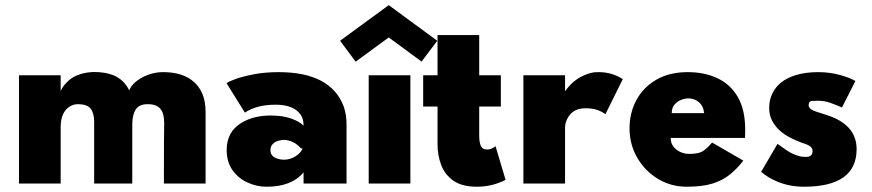

<svg xmlns="http://www.w3.org/2000/svg" viewBox="-20 -696 3306 728"><path d="M759.5 0H601.5Q601.5 -201 602.5 -222V-230Q602.5 -247.5 599 -262Q594.5 -279 581.2 -290Q568 -301 539.5 -301Q508 -301 494.8 -281Q481.5 -261 481.5 -224V0H337V-234.5Q337 -267 323.5 -284Q310 -301 276 -301Q260.5 -301 247.8 -294Q235 -287 226.8 -275.8Q218.5 -264.5 214.2 -249Q210 -233.5 210 -216V0H52V-410.5H210V-351Q220 -373.5 242.5 -392.5Q277 -421 335.5 -423Q379 -423 409 -411Q449.5 -395 470 -353.5Q481.5 -382 520.5 -403Q558 -422.5 599 -422.5Q665.5 -422.5 706.5 -392.5Q759.5 -353.5 759.5 -272Z M990.5 12Q953.5 12 918.8 -3.8Q884 -19.5 861.8 -50.5Q839.5 -81.5 839.5 -127.5Q839.5 -196 895 -230Q941 -258 1006.5 -258Q1051 -258 1082.8 -247Q1114.5 -236 1131 -219.5Q1131 -238.5 1124.8 -252.5Q1118.5 -266.5 1103 -278.5Q1075 -299 1025 -299Q953 -299 908.5 -269L839 -380.5Q847 -387 874.2 -396.8Q901.5 -406.5 943.5 -414.5Q985.5 -422.5 1036.5 -422.5Q1233.5 -422.5 1283 -293Q1294 -262.5 1294 -222.5V0H1131V-42.5Q1086 12 990.5 12ZM1057 -90.5Q1079 -90.5 1099 -102.5Q1119 -114.5 1127.5 -132.5L1120.5 -134Q1106.5 -150 1089.5 -157.8Q1072.5 -165.5 1056.5 -165.5Q1045.5 -165.5 1033.8 -161.8Q1022 -158 1013.8 -149.5Q1005.5 -141 1005.5 -126.5Q1005.5 -109.5 1018 -101Q1034 -90.5 1057 -90.5Z M1536 0H1378V-410.5H1536ZM1328.5 -462 1269.5 -541.5 1454 -676.5 1638 -541.5 1578.5 -462.5 1454 -554Z M1788 12Q1731.5 12 1699 -11Q1666.5 -34 1652.8 -70.5Q1639 -107 1639 -148V-292H1584.5V-410.5H1639V-563H1797V-410.5H1879V-292H1797V-182.5Q1797 -157.5 1803 -143.2Q1809 -129 1827 -129Q1843 -129 1859 -141.5L1897 -14Q1846 12 1788 12Z M2122.5 0H1964.5V-410.5H2122.5V-351.5H2124Q2160 -404 2222.5 -420Q2228.5 -421.5 2233.8 -422Q2239 -422.5 2251 -422.5Q2300 -422.5 2341.5 -396L2275.5 -263Q2262.5 -273 2244.5 -279.2Q2226.5 -285.5 2200 -285.5Q2155.5 -285.5 2135.5 -253.5Q2122.5 -233.5 2122.5 -212.5Z M2583.5 12Q2524 12 2474.8 -17.8Q2425.5 -47.5 2396.2 -98Q2367 -148.5 2367 -209.5Q2367 -268.5 2393.2 -317Q2419.5 -365.5 2469 -394Q2518.5 -422.5 2587.5 -422.5Q2651 -422.5 2700.2 -399.5Q2749.5 -376.5 2777.5 -328.2Q2805.5 -280 2805.5 -204.5L2805 -173H2523Q2523 -153 2534 -139.5Q2545 -126 2560.8 -119.2Q2576.5 -112.5 2591.5 -112.5Q2626 -112.5 2641.8 -121Q2657.5 -129.5 2680 -155.5L2798.5 -87Q2774.5 -56 2747.2 -34Q2720 -12 2681.5 0Q2643 12 2583.5 12ZM2650 -267Q2646.5 -295.5 2629.2 -309.2Q2612 -323 2590.5 -323Q2578 -323 2563.2 -317.5Q2548.5 -312 2537.8 -299.8Q2527 -287.5 2527 -267Z M3028 12Q2975 12 2929.5 -6.5Q2891.5 -22 2866 -44.5L2928 -150.5Q2946.5 -137 2964.5 -125Q2986.5 -110 3011.5 -104L3018.5 -102L3036.5 -101Q3061 -101 3061 -124Q3061 -131 3057.2 -135.8Q3053.5 -140.5 3047.5 -144Q3041.5 -147.5 3033.5 -150.2Q3025.5 -153 3017 -156Q2996 -164 2974.5 -175Q2953 -186 2936 -201.5Q2919 -217 2907.8 -238Q2896.5 -259 2896.5 -286.5Q2896.5 -317.5 2908.5 -341.5Q2931.5 -390 2995 -410.5Q3033 -422.5 3081.5 -422.5Q3127 -422.5 3165.5 -411.5Q3183 -406.5 3198 -401Q3212.5 -395 3223.5 -389L3172.5 -288.5Q3153 -297 3130 -305.5Q3107 -314 3081.5 -314Q3067 -313.5 3059.2 -313.2Q3051.5 -313 3047.5 -306.5Q3046.5 -302 3046 -297Q3046 -285 3063.5 -277Q3072.5 -273 3095.5 -266Q3114 -260.5 3132.5 -253.5Q3228 -216 3228 -130.5Q3228 12 3028 12Z"/></svg>

Font: Lucymar Sans ExtraBold
Style: Regular
Weight: 800
Foundry: The League of Moveable Type (original font) / Main changes by Cristiano Sobral with portions from Mirco Monsees
Version: Version 2.001;August 30, 2020;FontCreator 13.0.0.2681 64-bit